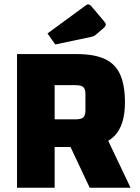

<svg xmlns="http://www.w3.org/2000/svg" viewBox="-20 -878 654 898"><path d="M235.6 -190.6V0H59.6V-625H340Q420.4 -625 469.8 -602.3Q519.2 -579.7 541.8 -529.9Q564.4 -480.1 564.4 -398.8Q564.4 -291.2 514.1 -240.9Q463.8 -190.6 355 -190.6ZM235.6 -319.8H333.4Q359.5 -319.8 369.5 -328.8Q379.6 -337.8 379.6 -361.8V-437.7Q379.6 -461.7 369.5 -470.7Q359.5 -479.7 333.4 -479.7H235.6ZM443.9 -308.3 590.6 0H399.5L292.9 -226.4ZM238.5 -670 202.1 -721.5 382.2 -853.5Q387.2 -857.5 392.5 -857.5Q399.5 -857.5 408.1 -848L466.3 -779Q474.8 -769.5 474.8 -763.2Q474.8 -755.9 464.8 -746.9L429.4 -716.5Q423.9 -711.8 418.6 -709.4Q413.4 -707 404.4 -705Z"/></svg>

Font: Changa
Style: Regular
Weight: 400
Designer: Eduardo Rodriguez Tunni
Foundry: Eduardo Rodriguez Tunni
Version: Version 3.003